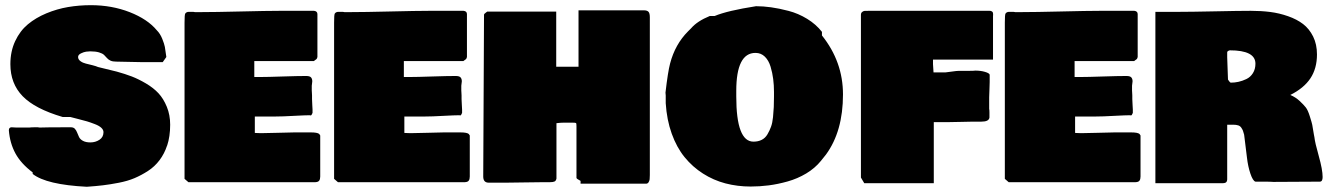

<svg xmlns="http://www.w3.org/2000/svg" viewBox="-20 -717 5059 731"><path d="M421.9 -482.4Q408.7 -482.4 400.4 -486.3Q392.1 -490.2 387.2 -496.1Q382.3 -502 376.2 -507.8Q370.1 -513.7 356.9 -517.6Q343.8 -521.5 323.2 -521.5Q316.9 -521.5 307.9 -520.3Q298.8 -519 288.1 -513.7Q277.3 -508.3 277.3 -500Q277.3 -490.7 286.4 -484.1Q295.4 -477.5 306.9 -474.9Q318.4 -472.2 332.8 -468.5Q347.2 -464.8 353 -461.9L424.8 -444.3Q456.5 -435.5 481.9 -425.8Q507.3 -416 535.9 -399.2Q564.5 -382.3 583.5 -361.8Q602.5 -341.3 615.2 -310.3Q627.9 -279.3 627.9 -242.2Q627.9 -197.3 616.2 -162.1V-163.1Q606 -131.8 587.4 -107.2Q568.8 -82.5 543.5 -66.2Q518.1 -49.8 492.2 -38.8Q466.3 -27.8 432.4 -21.2Q398.4 -14.6 371.8 -11.5Q345.2 -8.3 310.5 -5.9Q156.7 -13.7 104.5 -54.7V-60.5Q60.1 -93.8 38.8 -132.8Q17.6 -171.9 13.7 -220.7Q13.7 -232.4 24.4 -232.4Q27.3 -232.4 33.2 -231.9Q39.1 -231.4 42 -231.4H91.8Q98.6 -232.4 111.3 -232.4H124Q127.9 -232.4 130.9 -231.4Q159.2 -232.4 227.5 -232.4H250Q259.8 -232.4 265.1 -226.6Q270.5 -220.7 273.7 -212.2Q276.9 -203.6 281 -195.1Q285.2 -186.5 295.9 -180.7Q306.6 -174.8 324.2 -174.8Q343.3 -174.8 358.6 -184.8Q374 -194.8 374 -213.9Q374 -222.7 365.7 -230.5Q357.4 -238.3 340.8 -244.6Q324.2 -251 311.3 -254.9Q298.3 -258.8 276.4 -264.2Q254.4 -269.5 248 -271.5H218.8Q112.8 -302.7 66.2 -350.8Q19.5 -398.9 19.5 -472.7Q19.5 -521.5 37.8 -560.5Q56.2 -599.6 86.2 -624.5Q116.2 -649.4 156.7 -666.3Q197.3 -683.1 239.3 -690.2Q281.2 -697.3 326.2 -697.3Q405.8 -697.3 473.9 -670.7Q542 -644 577.1 -601.6Q589.8 -588.9 597.7 -569.3Q605.5 -549.8 607.7 -538.3Q609.9 -526.9 613.3 -500L599.6 -480.5H516.6Q502.9 -480.5 471.2 -481.4Q439.5 -482.4 421.9 -482.4Z M682.6 -630.9Q682.6 -660.2 685.1 -665Q689.5 -671.9 699.2 -671.9H710.9Q718.8 -671.9 721.7 -670.9H747.1Q796.4 -670.9 896.2 -673.3Q996.1 -675.8 1045.9 -675.8H1175.8Q1188.5 -674.3 1188.5 -663.1V-500Q1188 -497.1 1186.8 -494.9Q1185.5 -492.7 1184.8 -491.9Q1184.1 -491.2 1180.2 -488.5Q1176.3 -485.8 1174.8 -484.4H948.2V-423.8H969.7Q998 -423.8 1056.2 -425.8Q1114.3 -427.7 1145.5 -427.7Q1159.2 -427.7 1164.1 -422.4Q1168.9 -417 1168.9 -407.2Q1168.9 -404.8 1168 -398.9Q1167 -393.1 1167 -390.6V-372.1Q1167 -370.1 1167.5 -364Q1168 -357.9 1168 -353.5V-339.8Q1168 -329.1 1168.9 -318.4Q1169.9 -307.6 1169.9 -299.8V-287.1Q1167.5 -281.2 1166 -279.3Q1164.6 -277.3 1161.1 -277.3V-278.3Q1143.1 -278.3 1098.9 -275.9Q1054.7 -273.4 1028.3 -273.4H950.2V-210.9Q954.1 -210.9 961.9 -210.4Q969.7 -210 973.6 -210Q995.6 -210 1038.6 -211.4Q1081.5 -212.9 1100.6 -212.9H1163.1Q1188.5 -212.9 1195.3 -207Q1197.8 -204.1 1199.2 -201.2V-44.9Q1199.2 -34.7 1195.3 -29.3Q1191.4 -23.9 1180.7 -23.4H697.3L682.6 -36.1Z M1252 -630.9Q1252 -660.2 1254.4 -665Q1258.8 -671.9 1268.6 -671.9H1280.3Q1288.1 -671.9 1291 -670.9H1316.4Q1365.7 -670.9 1465.6 -673.3Q1565.4 -675.8 1615.2 -675.8H1745.1Q1757.8 -674.3 1757.8 -663.1V-500Q1757.3 -497.1 1756.1 -494.9Q1754.9 -492.7 1754.2 -491.9Q1753.4 -491.2 1749.5 -488.5Q1745.6 -485.8 1744.1 -484.4H1517.6V-423.8H1539.1Q1567.4 -423.8 1625.5 -425.8Q1683.6 -427.7 1714.8 -427.7Q1728.5 -427.7 1733.4 -422.4Q1738.3 -417 1738.3 -407.2Q1738.3 -404.8 1737.3 -398.9Q1736.3 -393.1 1736.3 -390.6V-372.1Q1736.3 -370.1 1736.8 -364Q1737.3 -357.9 1737.3 -353.5V-339.8Q1737.3 -329.1 1738.3 -318.4Q1739.3 -307.6 1739.3 -299.8V-287.1Q1736.8 -281.2 1735.4 -279.3Q1733.9 -277.3 1730.5 -277.3V-278.3Q1712.4 -278.3 1668.2 -275.9Q1624 -273.4 1597.7 -273.4H1519.5V-210.9Q1523.4 -210.9 1531.2 -210.4Q1539.1 -210 1543 -210Q1564.9 -210 1607.9 -211.4Q1650.9 -212.9 1669.9 -212.9H1732.4Q1757.8 -212.9 1764.6 -207Q1767.1 -204.1 1768.6 -201.2V-44.9Q1768.6 -34.7 1764.6 -29.3Q1760.7 -23.9 1750 -23.4H1266.6L1252 -36.1Z M2454.1 -651.4V-50.8Q2454.1 -40.5 2453.4 -34.4Q2452.6 -28.3 2449.2 -22.9Q2445.8 -17.6 2439.5 -17.6H2190.4V-28.3Q2189.5 -29.3 2182.9 -32.7Q2176.3 -36.1 2174.8 -39.1V-236.3Q2174.8 -247.1 2173.1 -248.5Q2171.4 -250 2159.2 -250H2126Q2114.3 -250 2098.6 -248V-37.1Q2096.7 -28.3 2091.1 -25.9Q2085.4 -23.4 2074.2 -23.4H2051.8Q2028.8 -23.4 1979.7 -22.5Q1930.7 -21.5 1905.3 -21.5H1840.8Q1819.8 -21.5 1819.8 -44.9L1822.8 -660.2Q1822.8 -662.6 1824.2 -664.3Q1825.7 -666 1830.1 -669.2Q1834.5 -672.4 1835 -672.9H2097.7V-462.9H2182.6V-677.7H2431.6Q2443.4 -677.7 2448.7 -672.4Q2454.1 -667 2454.1 -651.4Z M2514.6 -353.5 2513.7 -364.3Q2522.9 -443.8 2531.2 -475.1Q2550.3 -548.3 2599.6 -597.7L2611.3 -609.4Q2634.8 -636.7 2682.6 -656.2H2701.2Q2749 -676.3 2858.4 -693.4Q2885.7 -693.4 2915.8 -689.2Q2945.8 -685.1 2982.4 -675.5Q3019 -666 3053 -645.3Q3086.9 -624.5 3109.4 -595.7V-582Q3189.5 -481.9 3189.5 -357.4Q3189.5 -217.3 3125 -128.9L3105.5 -104.5Q3083 -76.7 3049.6 -56.6Q3016.1 -36.6 2978.5 -26.1Q2940.9 -15.6 2906.5 -11.2Q2872.1 -6.8 2837.9 -6.8Q2787.6 -6.8 2741.9 -18.8Q2696.3 -30.8 2656.5 -56.2Q2616.7 -81.5 2586.4 -118.7Q2556.2 -155.8 2537.4 -208.3Q2518.6 -260.7 2514.6 -324.2ZM2783.2 -349.6Q2783.2 -177.7 2848.6 -177.7Q2866.7 -177.7 2880.1 -184.6Q2893.6 -191.4 2901.9 -205.6Q2910.2 -219.7 2915.5 -234.4Q2920.9 -249 2923.1 -271Q2925.3 -293 2926 -309.6Q2926.8 -326.2 2926.8 -349.6V-367.2Q2926.8 -392.6 2923.8 -416Q2920.9 -439.5 2913.8 -463.1Q2906.7 -486.8 2892.1 -501.2Q2877.4 -515.6 2856.4 -515.6Q2783.2 -515.6 2783.2 -371.1Z M3257.8 -41V-660.2Q3257.8 -668 3262.7 -671.6Q3267.6 -675.3 3271.7 -675.5Q3275.9 -675.8 3287.1 -675.8H3748Q3752 -675.8 3754.4 -674.6Q3756.8 -673.3 3758.3 -672.1Q3759.8 -670.9 3760.3 -668.2Q3760.7 -665.5 3761 -664.1Q3761.2 -662.6 3761 -659.7Q3760.7 -656.7 3760.7 -656.2V-490.2H3532.2V-472.7Q3532.2 -466.8 3534.2 -441.4H3580.1Q3586.9 -441.9 3604.7 -444.6Q3622.6 -447.3 3632.8 -447.3H3672.9Q3686.5 -447.3 3693.4 -448.2Q3713.4 -448.2 3730 -443.4Q3746.6 -438.5 3748 -432.6V-404.3Q3748 -395 3747.1 -375.7Q3746.1 -356.4 3746.1 -346.7V-302.7Q3747.1 -298.8 3747.1 -289.1V-269.5Q3745.1 -253.9 3716.8 -253.9H3685.5Q3668.9 -253.9 3637.9 -252.9Q3606.9 -252 3589.8 -252H3535.2V-19.5H3270.5Z M3805.7 -630.9Q3805.7 -660.2 3808.1 -665Q3812.5 -671.9 3822.3 -671.9H3834Q3841.8 -671.9 3844.7 -670.9H3870.1Q3919.4 -670.9 4019.3 -673.3Q4119.1 -675.8 4168.9 -675.8H4298.8Q4311.5 -674.3 4311.5 -663.1V-500Q4311 -497.1 4309.8 -494.9Q4308.6 -492.7 4307.9 -491.9Q4307.1 -491.2 4303.2 -488.5Q4299.3 -485.8 4297.9 -484.4H4071.3V-423.8H4092.8Q4121.1 -423.8 4179.2 -425.8Q4237.3 -427.7 4268.6 -427.7Q4282.2 -427.7 4287.1 -422.4Q4292 -417 4292 -407.2Q4292 -404.8 4291 -398.9Q4290 -393.1 4290 -390.6V-372.1Q4290 -370.1 4290.5 -364Q4291 -357.9 4291 -353.5V-339.8Q4291 -329.1 4292 -318.4Q4293 -307.6 4293 -299.8V-287.1Q4290.5 -281.2 4289.1 -279.3Q4287.6 -277.3 4284.2 -277.3V-278.3Q4266.1 -278.3 4221.9 -275.9Q4177.7 -273.4 4151.4 -273.4H4073.2V-210.9Q4077.1 -210.9 4085 -210.4Q4092.8 -210 4096.7 -210Q4118.7 -210 4161.6 -211.4Q4204.6 -212.9 4223.6 -212.9H4286.1Q4311.5 -212.9 4318.4 -207Q4320.8 -204.1 4322.3 -201.2V-44.9Q4322.3 -34.7 4318.4 -29.3Q4314.5 -23.9 4303.7 -23.4H3820.3L3805.7 -36.1Z M4378.9 -671.9H4469.7Q4511.7 -671.9 4604 -673.8Q4696.3 -675.8 4742.2 -675.8Q4781.7 -675.8 4816.2 -671.4Q4850.6 -667 4884 -655.3Q4917.5 -643.6 4941.2 -625.5Q4964.8 -607.4 4979.5 -577.9Q4994.1 -548.3 4994.1 -509.8Q4994.1 -456.5 4969.2 -418.9Q4944.3 -381.3 4892.6 -355.5Q4913.1 -346.7 4928.2 -332.5Q4943.4 -318.4 4951.4 -308.1Q4959.5 -297.9 4967 -273.7Q4974.6 -249.5 4976.1 -241.9Q4977.5 -234.4 4982.4 -204.6Q4983.9 -197.8 4984.4 -194.3Q4986.3 -174.8 5001 -122.8Q5015.6 -70.8 5015.6 -43Q5015.6 -25.4 5004.9 -25.4Q4975.6 -25.4 4916.3 -24.9Q4856.9 -24.4 4828.1 -24.4Q4816.4 -25.4 4793 -25.4H4759.8Q4750 -28.3 4740.7 -55.7Q4731.4 -83 4727.5 -117.2L4716.8 -204.1Q4713.9 -214.8 4712.2 -219.5Q4710.4 -224.1 4706.1 -230.7Q4701.7 -237.3 4694.1 -239.7Q4686.5 -242.2 4674.8 -242.2H4652.3V-46.9Q4652.3 -45.4 4652.3 -42.2Q4652.3 -39.1 4652.3 -37.8Q4652.3 -36.6 4652.3 -34.2Q4652.3 -31.7 4651.9 -30.5Q4651.4 -29.3 4650.9 -27.3Q4650.4 -25.4 4649.7 -24.7Q4648.9 -23.9 4647.7 -22.7Q4646.5 -21.5 4644.8 -21Q4643.1 -20.5 4640.9 -20Q4638.7 -19.5 4635.7 -19.5H4378.9ZM4655.3 -414.1Q4656.2 -413.1 4658.2 -409.9Q4660.2 -406.7 4662.1 -404.8Q4664.1 -402.8 4666 -402.3Q4680.7 -402.3 4695.3 -405.5Q4710 -408.7 4725.3 -416Q4740.7 -423.3 4750.2 -438.5Q4759.8 -453.6 4759.8 -474.6Q4759.8 -525.4 4662.1 -525.4Q4652.3 -522.9 4652.3 -517.6V-499Q4652.3 -484.9 4653.8 -456.5Q4655.3 -428.2 4655.3 -414.1Z"/></svg>

Font: Bowlby One SC
Style: Regular
Weight: 400
Width: 1
Version: Version 1.2